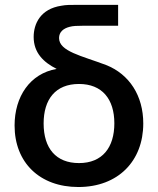

<svg xmlns="http://www.w3.org/2000/svg" viewBox="-20 -755 650 790"><path d="M302.5 14.5C466 14.5 569.5 -92.5 569.5 -247C569.5 -361 512.5 -449.5 416.5 -487.5C316 -525.5 223 -543.5 223 -598.5C223 -623.5 241 -638 266 -644.5C280.5 -648.5 297.5 -649 319 -649H466V-735H295.5C268.5 -735 251.5 -735 233 -731.5C145.5 -718.5 118.5 -656 118.5 -603C118.5 -537.5 159.5 -498.5 213 -471.5C103 -452 40 -357.5 40 -238.5C40 -86.5 143 14.5 302.5 14.5ZM159.5 -247C159.5 -346 208 -409.5 305 -409.5C400 -409.5 450.5 -347.5 450.5 -247.5C450.5 -148.5 401.5 -84 305 -84C210.5 -84 159.5 -144.5 159.5 -247Z"/></svg>

Font: Eudonet SemiBold
Style: Regular
Weight: 600
Designer: Mikhail Sharanda
Foundry: Mikhail Sharanda
Version: Version 4.503;Glyphs 3.1.2 (3151)